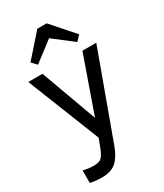

<svg xmlns="http://www.w3.org/2000/svg" viewBox="-226 -807 944 1103"><g transform="rotate(-30 246.0 -256.0)"><path d="M111 207Q68 207 34 199V116Q49 120 67.5 122.5Q86 125 103 125Q141 125 156 110Q171 95 186 57L208 -1L18 -480H112L247 -110L377 -480H469L263 84Q241 145 207.5 176Q174 207 111 207ZM216 -719H278L408 -571L377 -538L247 -638L116 -538L85 -571Z"/></g></svg>

Font: Zen Kaku Gothic Antique Medium
Style: Regular
Weight: 500
Designer: Yoshimichi Ohira
Foundry: Positype
Version: Version 1.002